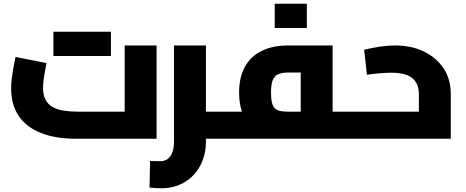

<svg xmlns="http://www.w3.org/2000/svg" viewBox="-20 -748 2510 1035"><path d="M391 0Q279 0 200 -31.5Q121 -63 80.5 -123.5Q40 -184 40 -272Q40 -296 43 -321.5Q46 -347 50 -370.5Q54 -394 58 -412.5Q62 -431 64 -441L231 -408Q228 -393 223.5 -370Q219 -347 215.5 -322Q212 -297 212 -275Q212 -235 225.5 -210Q239 -185 264 -171Q289 -157 324 -151.5Q359 -146 402 -146H652V-503H824V0ZM268 -446V-577H441V-446ZM405 -446V-577H578V-446Z M1063 0V-146H1193V0ZM847 267Q836 267 820 266Q804 265 786 263L789 120Q807 120 822.5 120.5Q838 121 845 121Q879 121 898.5 93.5Q918 66 918 14V-503H1090V14Q1090 87 1059.5 144.5Q1029 202 974.5 234.5Q920 267 847 267ZM1193 0V-146Q1199 -146 1202.5 -141Q1206 -136 1208.5 -126.5Q1211 -117 1212 -103.5Q1213 -90 1213 -73Q1213 -56 1212 -42.5Q1211 -29 1208.5 -19.5Q1206 -10 1202.5 -5Q1199 0 1193 0Z M1773 0V-146H1876V0ZM1193 0V-146H1634L1601 -118V-381L1630 -357H1534Q1499 -357 1479 -347.5Q1459 -338 1450 -315Q1441 -292 1441 -251Q1441 -204 1450 -182Q1459 -160 1479 -153Q1499 -146 1534 -146V-7Q1450 -7 1390.5 -32Q1331 -57 1300 -111Q1269 -165 1269 -251Q1269 -331 1300 -387.5Q1331 -444 1390.5 -473.5Q1450 -503 1534 -503H1773V0ZM1193 0Q1188 0 1184 -5Q1180 -10 1178 -19.5Q1176 -29 1174.5 -42.5Q1173 -56 1173 -73Q1173 -96 1175 -112Q1177 -128 1181.5 -137Q1186 -146 1193 -146ZM1876 0V-146Q1882 -146 1885.5 -141Q1889 -136 1891.5 -126.5Q1894 -117 1895 -103.5Q1896 -90 1896 -73Q1896 -56 1895 -42.5Q1894 -29 1891.5 -19.5Q1889 -10 1885.5 -5Q1882 0 1876 0ZM1461 -597V-728H1634V-597Z M1876 0V-146H2298L2238 -100V-241Q2238 -297 2203 -326.5Q2168 -356 2088 -356Q2068 -356 2034 -353.5Q2000 -351 1958 -345L1943 -480Q1986 -490 2027.5 -496.5Q2069 -503 2110 -503Q2196 -503 2263.5 -471Q2331 -439 2370.5 -380.5Q2410 -322 2410 -241V0ZM1876 0Q1871 0 1867 -5Q1863 -10 1861 -19.5Q1859 -29 1857.5 -42.5Q1856 -56 1856 -73Q1856 -96 1858 -112Q1860 -128 1864.5 -137Q1869 -146 1876 -146Z"/></svg>

Font: Cairo Play Black
Style: Regular
Weight: 900
Version: Version 3.119